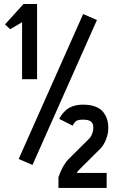

<svg xmlns="http://www.w3.org/2000/svg" viewBox="-20 -779 565 938"><path d="M386.2 -710.4 453.6 -681.2 138.7 26.9 71.3 -2.4ZM161.1 -759.3V-392.1H87.9V-670.4L29.8 -636.2L4.4 -659.7L94.7 -759.3ZM269.5 -198.2Q274.9 -209.5 282.5 -219.7Q290 -230 303.2 -241.7Q316.4 -253.4 337.2 -260.5Q357.9 -267.6 382.8 -267.6H388.7Q422.4 -267.6 447 -257.8Q471.7 -248 484.4 -231.4Q497.1 -214.8 502.9 -197Q508.8 -179.2 508.8 -158.7V-147.9Q508.8 -125.5 497.6 -97.2Q486.3 -68.8 470.7 -53.2L367.2 49.8Q359.4 57.6 354.5 65.9H501V139.2H265.6V86.4Q286.1 27.3 315.4 -2L417 -103Q425.3 -111.3 430.4 -126Q435.5 -140.6 435.5 -147.9V-158.7Q435.5 -194.3 388.7 -194.3H382.8Q361.8 -194.3 352.8 -188.2Q343.8 -182.1 335 -165Z"/></svg>

Font: Anka/Coder Condensed
Style: Regular
Weight: 400
Width: 4
Monospace: yes
Version: Version 1.100